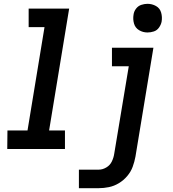

<svg xmlns="http://www.w3.org/2000/svg" viewBox="-20 -780 904 1005"><path d="M752 -610Q769 -610 785.5 -615.5Q802 -621 812.5 -636Q823 -651 826 -667Q830 -691 823.5 -714Q817 -737 796.5 -748.5Q776 -760 752 -760Q736 -760 719.5 -754.5Q703 -749 692 -734.5Q681 -720 679 -703Q675 -679 681.5 -656.5Q688 -634 708 -622Q728 -610 752 -610ZM18 0H320V-97H237L342 -735H130V-638H213L124 -97H19ZM393 205H497Q523 205 550 199.5Q577 194 602 179Q627 164 646 141.5Q665 119 674.5 93Q684 67 689 40L783 -530H566V-433H654L578 24Q575 45 565.5 65Q556 85 536.5 96.5Q517 108 497 108H393Z"/></svg>

Font: Iosevka Sparkle SmBdObl
Style: Regular
Weight: 600
Italic angle: -9°
Designer: Belleve Invis
Foundry: Belleve Invis
Version: Version 4.5.0; ttfautohint (v1.8.3)